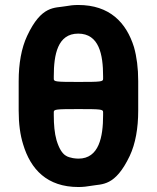

<svg xmlns="http://www.w3.org/2000/svg" viewBox="-20 -741 629 771"><path d="M535 -297V-415C535 -468 529 -513 518 -552C487 -651 420 -721 294 -721C276 -721 259 -719 243 -716C200 -708 147 -721 89 -597C66 -548 55 -486 55 -415V-297C55 -244 61 -199 73 -161C103 -61 169 10 295 10C313 10 330 8 347 5C390 -3 442 9 501 -115C524 -164 535 -226 535 -297ZM394 -291V-278C394 -192 378 -104 295 -104C287 -104 280 -105 273 -106C255 -111 228 -109 207 -178C199 -206 196 -241 196 -278V-291C196 -302 205 -303 295 -303C385 -303 394 -302 394 -291ZM294 -606C378 -606 394 -522 394 -435V-424C394 -413 385 -412 295 -412C205 -412 196 -413 196 -424V-435C196 -521 211 -606 294 -606Z"/></svg>

Font: Asimov Print
Style: A
Weight: 500
Designer: Google
Version: Version 2.000980: 2014